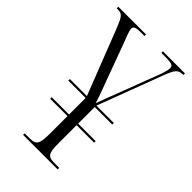

<svg xmlns="http://www.w3.org/2000/svg" viewBox="-217 -791 868 868"><g transform="rotate(45 216.5 -357.0)"><path d="M108 0H329V-10H301C257 -10 248 -19 248 -91V-202H360V-212H248V-318H360V-328H249L367 -641C386 -690 395 -704 427 -704H429V-714H288V-704H318C361 -704 365 -695 365 -683C365 -665 354 -634 333 -582L275 -429C263 -398 251 -367 239 -333C223 -384 214 -404 194 -459L139 -609C126 -644 114 -670 114 -685C114 -698 123 -704 155 -704H180V-714H3V-704H10C37 -704 45 -693 64 -646L188 -328H79V-318H190V-212H79V-202H190V-91C190 -19 180 -10 136 -10H108Z"/></g></svg>

Font: Noto Serif Display ExtraCondensed Light
Style: Regular
Weight: 300
Width: 2
Designer: Monotype Design Team
Foundry: Monotype Imaging Inc.
Version: Version 2.009